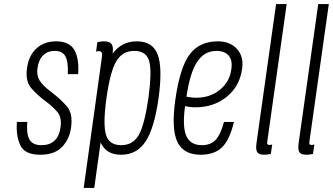

<svg xmlns="http://www.w3.org/2000/svg" viewBox="-20 -750 1635 943"><path d="M329 -123Q339 -194 307 -229.5Q275 -265 237 -294Q190 -329 174.5 -354.5Q159 -380 164 -415Q170 -457 192 -478.5Q214 -500 249 -500Q287 -500 301.5 -473Q316 -446 313 -386H364Q369 -466 344 -506.5Q319 -547 256 -547Q197 -547 159 -512Q121 -477 113 -417Q103 -352 134 -316.5Q165 -281 210 -248Q236 -229 260.5 -201.5Q285 -174 277 -123Q271 -81 247.5 -59Q224 -37 184 -37Q140 -37 124.5 -65Q109 -93 114 -151H63Q58 -82 80 -36Q102 10 177 10Q248 10 284.5 -28Q321 -66 329 -123Z M391 173H443L474 -50Q489 -19 513.5 -4.5Q538 10 575 10Q652 10 695 -55Q738 -120 759 -269Q779 -417 754.5 -482Q730 -547 652 -547Q615 -547 586 -532.5Q557 -518 533 -487Q538 -519 528.5 -533Q519 -547 491 -547Q483 -547 475.5 -546Q468 -545 458 -543L452 -496Q461 -499 465 -499Q475 -499 479 -492.5Q483 -486 481 -473ZM503 -269Q521 -398 551 -449Q581 -500 640 -500Q698 -500 712.5 -450.5Q727 -401 709 -269Q690 -137 661.5 -87Q633 -37 575 -37Q516 -37 500.5 -88Q485 -139 503 -269Z M841 -259Q821 -117 851 -53.5Q881 10 966 10Q1033 10 1070.5 -26.5Q1108 -63 1129 -151H1080Q1063 -88 1038.5 -62.5Q1014 -37 972 -37Q915 -37 895 -82.5Q875 -128 889 -229Q901 -226 913.5 -224.5Q926 -223 940 -223Q1030 -223 1093.5 -274.5Q1157 -326 1169 -411Q1178 -471 1144.5 -509Q1111 -547 1050 -547Q959 -547 911 -482Q863 -417 841 -259ZM1043 -500Q1084 -500 1103.5 -476.5Q1123 -453 1116 -409Q1108 -348 1060 -309Q1012 -270 944 -270Q932 -270 920 -271.5Q908 -273 896 -275Q912 -390 947.5 -445Q983 -500 1043 -500Z M1336 -730 1240 -49Q1235 -15 1243.5 -2.5Q1252 10 1278 10Q1285 10 1292.5 9Q1300 8 1310 6L1317 -40Q1306 -38 1305 -38Q1295 -38 1293 -42.5Q1291 -47 1293 -57L1388 -730Z M1543 -730 1447 -49Q1442 -15 1450.5 -2.5Q1459 10 1485 10Q1492 10 1499.5 9Q1507 8 1517 6L1524 -40Q1513 -38 1512 -38Q1502 -38 1500 -42.5Q1498 -47 1500 -57L1595 -730Z"/></svg>

Font: Secuela Light
Style: Italic
Weight: 300
Italic angle: -8°
Designer: Fernando Haro
Foundry: deFharo
Version: Version 1.708